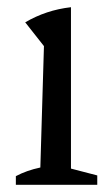

<svg xmlns="http://www.w3.org/2000/svg" viewBox="-20 -513 309 533"><path d="M24 0V-24Q39 -32 56 -38Q73 -44 92 -48L102 -385L50 -451Q79 -468 110.5 -478.5Q142 -489 177 -493V-45L250 -26V0Z"/></svg>

Font: Piazzolla
Style: Regular
Weight: 400
Designer: Juan Pablo del Peral
Foundry: Huerta Tipografica
Version: Version 1.330